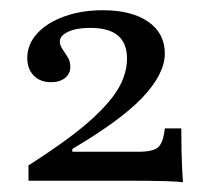

<svg xmlns="http://www.w3.org/2000/svg" viewBox="-20 -714 413 385"><path d="M346.8 -348.4Q338.7 -350 311.7 -350.8Q284.7 -351.6 237.9 -351.6H37.1V-382.3Q77.4 -408.1 109.7 -431.5Q141.9 -454.8 165.3 -476.2Q188.7 -497.6 204.4 -517.7Q220.2 -537.9 227.4 -557.7Q234.7 -577.4 234.7 -596Q234.7 -627.4 216.5 -642.7Q198.4 -658.1 160.5 -658.1Q133.9 -658.1 116.9 -650.4Q100 -642.7 100 -630.6Q100 -623.4 105.2 -615.7Q110.5 -608.1 115.7 -599.6Q121 -591.1 121 -579.8Q121 -566.1 110.5 -557.7Q100 -549.2 82.3 -549.2Q60.5 -549.2 47.6 -562.5Q34.7 -575.8 34.7 -597.6Q34.7 -625 54.4 -646.8Q74.2 -668.5 108.9 -681Q143.5 -693.5 186.3 -693.5Q243.5 -693.5 277 -670.6Q310.5 -647.6 310.5 -606.5Q310.5 -586.3 299.2 -564.1Q287.9 -541.9 265.3 -518.1Q242.7 -494.4 207.7 -469Q172.6 -443.5 125 -415.3V-409.7H258.1Q286.3 -409.7 296.8 -418.5Q307.3 -427.4 310.5 -456.5H343.5Q343.5 -429 344 -409.7Q344.4 -390.3 345.2 -376.2Q346 -362.1 346.8 -348.4Z"/></svg>

Font: Playfair 9pt
Style: Regular
Weight: 400
Designer: Claus Eggers Sørensen
Foundry: Claus Eggers Sørensen
Version: Version 2.203